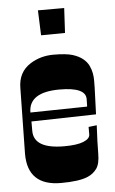

<svg xmlns="http://www.w3.org/2000/svg" viewBox="-51 -727 461 772"><g transform="rotate(-5 179.0 -341.0)"><path d="M29.8 -120.1 34.2 -384.8Q34.2 -450.2 85 -481.9Q126.5 -507.8 178 -507.8Q229.5 -507.8 255.1 -499.8Q280.8 -491.7 296.4 -479Q312 -466.3 319.6 -450.4Q327.1 -434.6 329.8 -419.2Q332.5 -403.8 332.3 -390.4Q332 -377 332 -361.3Q332 -345.7 328.1 -253.9Q328.1 -253.9 66.9 -248V-210Q66.9 -137.2 189.9 -137.2Q241.2 -137.2 267.6 -147.9Q293.9 -158.7 293.9 -175.8V-206.1L327.1 -210Q323.2 -137.7 323.2 -96.2Q323.2 -54.7 309.3 -35.4Q295.4 -16.1 272.5 -6.3Q237.3 8.8 164.1 8.8Q29.8 8.8 29.8 -120.1ZM295.4 -292.5 295.9 -318.8Q295.9 -366.2 190.9 -366.2Q65.9 -366.2 65.9 -284.2L294.9 -288.1Q294.9 -289.1 295.4 -292.5ZM237.8 -690.9 232.4 -590.8 135.7 -589.8 131.8 -690.9Z"/></g></svg>

Font: Smokum
Style: Regular
Weight: 400
Designer: Astigmatic (AOETI)
Foundry: Astigmatic (AOETI)
Version: Version 1.001